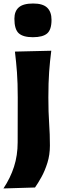

<svg xmlns="http://www.w3.org/2000/svg" viewBox="-29 -855 366 1096"><path d="M-9.3 220.7Q30.3 161.1 51 96.7Q71.8 32.2 71.8 -43L72.3 -298.3Q72.3 -382.3 67.9 -441.4Q63.5 -500.5 56.2 -560.5L263.7 -565.4Q255.9 -504.9 251.5 -444.6Q247.1 -384.3 247.1 -298.3Q247.1 -213.9 251.5 -151.4Q255.9 -88.9 255.9 -24.4Q255.9 28.8 241.7 74.2Q227.5 119.6 207.8 155.3Q188 190.9 170.9 215.3ZM158.7 -642.6Q103 -642.6 78.1 -665Q53.2 -687.5 53.2 -748Q53.2 -791 78.4 -813Q103.5 -835 160.2 -835Q215.8 -835 240.5 -811Q265.1 -787.1 265.1 -741.7Q265.1 -685.5 240.2 -664.1Q215.3 -642.6 158.7 -642.6Z"/></svg>

Font: Pinar-DS1-FD Bold
Style: Regular
Weight: 700
Designer: Amin Abedi
Version: Version 2.000